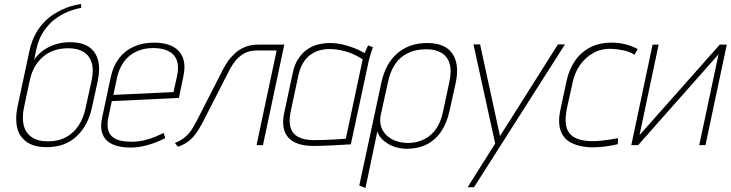

<svg xmlns="http://www.w3.org/2000/svg" viewBox="-20 -722 3635 955"><path d="M328 -512Q290 -512 256.5 -501.5Q223 -491 196 -472Q169 -453 150 -425L161 -478Q171 -523 190.5 -555.5Q210 -588 238 -614Q261 -635 297 -654Q333 -673 384 -683L383 -702Q333 -695 288.5 -674Q244 -653 213 -625Q179 -594 158 -555.5Q137 -517 127 -472L66 -186Q55 -128 66 -84.5Q77 -41 113.5 -15.5Q150 10 212 10Q303 10 360.5 -43.5Q418 -97 437 -186L466 -318Q479 -380 467.5 -423Q456 -466 421.5 -489Q387 -512 328 -512ZM320 -482Q365 -482 394.5 -464.5Q424 -447 435.5 -411.5Q447 -376 436 -323L406 -186Q396 -136 371.5 -98.5Q347 -61 309 -40Q271 -19 219 -19Q168 -19 137.5 -40Q107 -61 98 -99Q89 -137 99 -186L128 -322Q136 -360 153 -389.5Q170 -419 194.5 -440Q219 -461 250.5 -471.5Q282 -482 320 -482Z M518 -133 536 -219 870 -235 892 -342Q904 -398 889.5 -435Q875 -472 838.5 -491Q802 -510 748 -510Q690 -510 645.5 -490Q601 -470 572 -432Q543 -394 531 -339L488 -137Q479 -95 486.5 -66.5Q494 -38 513.5 -21Q533 -4 563 4Q593 12 630 12Q670 12 714.5 -0.5Q759 -13 802 -35L794 -61Q748 -38 710.5 -27.5Q673 -17 633 -17Q603 -17 579 -22.5Q555 -28 539 -41.5Q523 -55 517.5 -78Q512 -101 518 -133ZM861 -345 843 -264 544 -250 563 -340Q574 -385 598 -417Q622 -449 659 -466Q696 -483 742 -483Q786 -483 816.5 -468.5Q847 -454 859 -423.5Q871 -393 861 -345Z M1265 -500Q1226 -500 1197 -487.5Q1168 -475 1147.5 -456Q1127 -437 1113 -416.5Q1099 -396 1091 -380L958 -120Q949 -103 936.5 -82Q924 -61 903.5 -42.5Q883 -24 850 -11L865 8Q896 -3 916.5 -18.5Q937 -34 953.5 -56.5Q970 -79 988 -113L1124 -379Q1135 -399 1151.5 -420Q1168 -441 1194 -456Q1220 -471 1260 -471H1356L1256 0H1288L1394 -500Z M1835 -487 1811 -496Q1809 -492 1803 -479.5Q1797 -467 1794 -458Q1768 -473 1739 -484Q1710 -495 1680.5 -501.5Q1651 -508 1621 -508Q1592 -508 1563 -501Q1534 -494 1508.5 -476.5Q1483 -459 1463.5 -429.5Q1444 -400 1435 -354L1394 -162Q1385 -122 1390 -91Q1395 -60 1413 -39Q1431 -18 1463 -7Q1495 4 1541 4Q1561 4 1585.5 3Q1610 2 1634.5 1Q1659 0 1680 -1.5Q1701 -3 1713.5 -3.5Q1726 -4 1725 -4L1815 -423Q1820 -444 1826 -461Q1832 -478 1835 -487ZM1425 -163 1465 -351Q1473 -385 1487.5 -409Q1502 -433 1522.5 -448.5Q1543 -464 1567.5 -471Q1592 -478 1618 -478Q1640 -478 1660 -475Q1680 -472 1700.5 -466Q1721 -460 1741.5 -450.5Q1762 -441 1784 -427L1700 -32Q1701 -32 1686 -31Q1671 -30 1647 -28.5Q1623 -27 1595 -26Q1567 -25 1541 -25Q1493 -25 1464 -40.5Q1435 -56 1425.5 -87Q1416 -118 1425 -163Z M2216 -171 2247 -311Q2266 -403 2230 -455.5Q2194 -508 2105 -508Q2016 -508 1956.5 -457Q1897 -406 1877 -311L1767 201L1798 213L1857 -69Q1862 -50 1876.5 -34Q1891 -18 1911.5 -6Q1932 6 1955.5 12Q1979 18 2003 18Q2059 18 2102 -3.5Q2145 -25 2174 -67.5Q2203 -110 2216 -171ZM2215 -314 2183 -164Q2173 -116 2150 -82.5Q2127 -49 2093 -31Q2059 -13 2017 -11Q1986 -10 1957 -18.5Q1928 -27 1907 -45Q1886 -63 1876.5 -90Q1867 -117 1874 -151L1910 -314Q1921 -367 1945.5 -403Q1970 -439 2009 -458Q2048 -477 2100 -477Q2146 -477 2176 -459Q2206 -441 2216.5 -405Q2227 -369 2215 -314Z M2306 209H2338L2790 -501H2755L2467 -45L2368 -501H2335L2443 -8Z M3136 -450 3152 -478Q3124 -493 3091 -501.5Q3058 -510 3023 -510Q2960 -510 2914 -485.5Q2868 -461 2839 -418Q2810 -375 2798 -319L2767 -174Q2754 -110 2769.5 -69.5Q2785 -29 2824.5 -10Q2864 9 2921 11Q2954 11 2987.5 7Q3021 3 3053 -5L3054 -35Q3054 -35 3043.5 -33Q3033 -31 3014.5 -28Q2996 -25 2973.5 -22.5Q2951 -20 2927 -20Q2888 -20 2859.5 -29Q2831 -38 2814.5 -57Q2798 -76 2794.5 -106.5Q2791 -137 2799 -179L2828 -311Q2838 -360 2864.5 -398Q2891 -436 2931 -458.5Q2971 -481 3023 -479Q3051 -478 3081 -471.5Q3111 -465 3136 -450Z M3256 -500H3226L3120 0H3154L3554 -452L3458 0H3489L3595 -500H3560L3161 -50Z"/></svg>

Font: Advent Pro ExtraLight
Style: Italic
Weight: 250
Italic angle: -12°
Version: Version 3.000